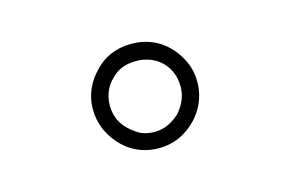

<svg xmlns="http://www.w3.org/2000/svg" viewBox="-45 -760 602 398"><g transform="rotate(-15 256.0 -561.0)"><path d="M180 -561C180 -584 190 -603 202 -614C214 -628 233 -636 256 -636C299 -636 332 -606 332 -561C332 -537 321 -520 310 -507C296 -495 280 -484 256 -484C245 -484 235 -486 226 -490C202 -504 180 -524 180 -561ZM144 -562C144 -547 147 -532 153 -518C170 -481 204 -449 256 -449C271 -449 286 -452 300 -458C336 -475 368 -511 368 -562C368 -577 365 -592 359 -605C342 -642 308 -673 256 -673C222 -673 195 -660 177 -640C159 -622 144 -596 144 -562Z"/></g></svg>

Font: fbb
Style: Regular
Weight: 400
Designer: David J. Perry, Michael Sharpe
Version: Version 1.045